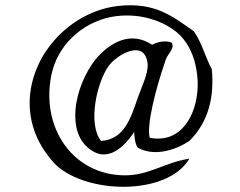

<svg xmlns="http://www.w3.org/2000/svg" viewBox="-20 -701 920 737"><path d="M793 -436C790 -442 787 -447 784 -453C765 -494 752 -541 724 -581C641 -639 575 -694 432 -678C322 -665 223 -600 161 -511C148 -493 137 -474 128 -454C82 -356 78 -240 143 -134C155 -115 178 -83 198 -65C257 -12 359 17 458 16C563 15 664 -19 707 -92C610 -77 552 -27 457 -28C367 -29 292 -67 241 -128C181 -200 155 -303 177 -412C180 -426 184 -441 189 -454C228 -559 331 -635 448 -641C537 -646 614 -615 661 -575C696 -545 719 -501 730 -453C736 -427 739 -401 739 -374C737 -259 675 -149 555 -172C541 -218 579 -363 610 -453C612 -460 615 -468 617 -474C625 -496 650 -512 640 -537C616 -548 580 -539 564 -529C487 -580 414 -543 363 -491C352 -480 342 -468 333 -454C294 -397 267 -319 269 -251C270 -194 292 -143 343 -117C418 -79 481 -174 495 -194C495 -194 496 -150 509 -134C574 -98 656 -126 707 -160C782 -235 803 -331 793 -436ZM547 -453C548 -417 525 -371 509 -326C481 -244 456 -166 368 -160C316 -224 351 -385 398 -449C399 -451 401 -452 402 -454C424 -480 469 -510 504 -508C525 -507 541 -494 546 -461C546 -459 547 -456 547 -453Z"/></svg>

Font: Yuji Syuku Std R
Style: Regular
Weight: 400
Designer: Kataoka Yuji
Foundry: Kinuta Font Factory
Version: Version 3.000;hotconv 1.0.111;makeotfexe 2.5.65597